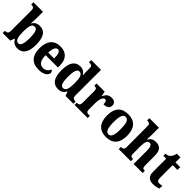

<svg xmlns="http://www.w3.org/2000/svg" viewBox="269 -2051 3352 3352"><g transform="rotate(45 1945.0 -375.0)"><path d="M383 10C507 10 574 -76 574 -270C574 -463 509 -548 389 -548C318 -548 275 -516 249 -471H243C247 -502 251 -556 251 -591V-760H15V-705H19C59 -705 91 -695 91 -639V-125C91 -64 55 -55 21 -55H15V0H202L232 -78H240C267 -26 312 10 383 10ZM336 -65C269 -65 251 -138 251 -271C251 -407 269 -475 335 -475C391 -475 413 -408 413 -272C413 -138 391 -65 336 -65Z M907 10C1047 10 1103 -50 1103 -105C1103 -129 1089 -145 1069 -152C1048 -103 1009 -66 945 -66C864 -66 821 -124 819 -257H1123V-308C1123 -466 1037 -549 897 -549C744 -549 657 -453 657 -265C657 -91 740 10 907 10ZM965 -321H820C822 -427 853 -483 900 -483C946 -483 965 -423 965 -321Z M1390 10C1463 10 1506 -23 1534 -76H1540L1568 0H1762V-55H1755C1711 -55 1684 -69 1684 -131V-760H1442V-705H1449C1490 -705 1524 -698 1524 -644V-588C1524 -551 1525 -505 1528 -473H1522C1496 -516 1457 -548 1388 -548C1268 -548 1200 -460 1200 -267C1200 -75 1268 10 1390 10ZM1438 -65C1383 -65 1361 -132 1361 -268C1361 -401 1383 -474 1439 -474C1504 -474 1524 -401 1524 -269C1524 -134 1504 -65 1438 -65Z M1790 0H2115V-55H2085C2048 -55 2023 -63 2023 -122V-281C2023 -354 2044 -449 2096 -449C2131 -449 2139 -420 2139 -365C2217 -365 2266 -395 2266 -459C2266 -512 2234 -548 2163 -548C2089 -548 2050 -514 2021 -444H2017L1998 -536H1797V-481H1800C1841 -481 1863 -472 1863 -413V-127C1863 -64 1836 -55 1794 -55H1790Z M2570 10C2735 10 2821 -82 2821 -270C2821 -458 2727 -549 2573 -549C2407 -549 2321 -458 2321 -270C2321 -82 2415 10 2570 10ZM2572 -55C2507 -55 2484 -129 2484 -270C2484 -412 2506 -484 2571 -484C2636 -484 2659 -412 2659 -270C2659 -129 2636 -55 2572 -55Z M2882 0H3180V-55H3177C3136 -55 3114 -64 3114 -120V-307C3114 -387 3128 -461 3184 -461C3232 -461 3249 -412 3249 -327V0H3471V-55H3468C3426 -55 3409 -64 3409 -125V-357C3409 -492 3358 -549 3257 -549C3182 -549 3142 -519 3116 -470H3108C3110 -490 3114 -547 3114 -596V-760H2878V-705H2891C2912 -705 2953 -698 2953 -645L2954 -123C2954 -64 2924 -55 2886 -55H2882Z M3732 10C3802 10 3850 -6 3872 -17V-86C3852 -80 3828 -76 3803 -76C3758 -76 3745 -102 3745 -161V-468H3863V-536H3745V-660H3655C3646 -615 3630 -584 3613 -564C3595 -543 3562 -521 3515 -520V-468H3585V-148C3585 -31 3641 10 3732 10Z"/></g></svg>

Font: Noto Serif Armenian SemiCondensed
Style: Bold
Weight: 700
Width: 4
Designer: Monotype Design Team
Foundry: Monotype Imaging Inc.
Version: Version 2.008